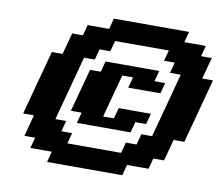

<svg xmlns="http://www.w3.org/2000/svg" viewBox="-91 -987 1286 1100"><g transform="rotate(10 552.5 -437.5)"><path d="M250 0H687.5L704.1 -62.5H829.1L846.2 -125H908.7Q914.6 -145.5 925.5 -187.3Q936.5 -229 941.9 -250H1004.4Q1021.5 -312.5 1054.9 -437.5Q1088.4 -562.5 1105 -625H1042.5Q1047.9 -645.5 1059.1 -687.3Q1070.3 -729 1076.2 -750H1013.7L1030.3 -812.5H905.3L921.9 -875H484.4L467.8 -812.5H342.8L326.2 -750H263.7Q258.3 -729.5 247.1 -687.7Q235.8 -646 230 -625H167.5Q150.9 -562.5 117.2 -437.5Q83.5 -312.5 66.9 -250H129.4Q124 -229 113 -187.3Q102.1 -145.5 96.2 -125H158.7L141.6 -62.5H266.6ZM658.7 -125H346.2L362.8 -187.5H300.3L316.9 -250H254.4Q271 -312.5 304.7 -437.5Q338.4 -562.5 355 -625H417.5L434.1 -687.5H496.6L513.7 -750H826.2L809.1 -687.5H871.6L855 -625H917.5Q900.9 -562.5 867.4 -437.5Q834 -312.5 816.9 -250H754.4L737.8 -187.5H675.3ZM379.4 -250H691.9L708.5 -312.5H771L788.1 -375H600.6L583.5 -312.5H521Q532.2 -354 554.7 -437.5Q577.1 -521 588.4 -562.5H650.9L633.8 -500H821.3L838.4 -562.5H775.9L792.5 -625H480L463.4 -562.5H400.9Q389.6 -520.5 367.2 -437.3Q344.7 -354 333.5 -312.5H396Z"/></g></svg>

Font: Faithful 32x
Style: SemiboldOblique
Weight: 400
Foundry: Faithful Resource Pack
Version: Version 1.0; January 27, 2023